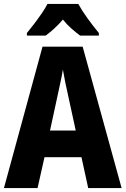

<svg xmlns="http://www.w3.org/2000/svg" viewBox="-20 -1017 635 971"><path d="M426 -66 392 -222H205L170 -66H0L195 -781H398L595 -66ZM326 -527Q318 -562 310.5 -598.5Q303 -635 298 -665Q294 -638 285 -597.5Q276 -557 270 -528L233 -357H363ZM376 -997Q394 -964 422.5 -924.5Q451 -885 480 -850V-837H385Q366 -851 342.5 -871.5Q319 -892 298 -918Q275 -891 252 -870.5Q229 -850 211 -837H116V-850Q132 -869 152.5 -896Q173 -923 191.5 -950Q210 -977 220 -997Z"/></svg>

Font: Noto Sans Malayalam UI Condensed ExtraBold
Style: Regular
Weight: 800
Width: 3
Designer: Jelle Bosma - Monotype Design Team
Foundry: Monotype Imaging Inc.
Version: Version 2.104; ttfautohint (v1.8.4.7-5d5b)